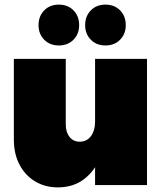

<svg xmlns="http://www.w3.org/2000/svg" viewBox="-20 -802 712 832"><path d="M265 -263Q265 -229 281.5 -208.5Q298 -188 325 -188Q356 -188 374 -212Q392 -236 392 -276H442Q442 -189 416.5 -125Q391 -61 344 -25.5Q297 10 231 10Q175 10 132 -16Q89 -42 64.5 -88.5Q40 -135 40 -198V-547H265ZM392 -547H617V0H392ZM235 -782Q274 -782 298.5 -757Q323 -732 323 -693Q323 -655 298.5 -630Q274 -605 235 -605Q196 -605 171.5 -630Q147 -655 147 -693Q147 -732 171.5 -757Q196 -782 235 -782ZM437 -782Q476 -782 500.5 -757Q525 -732 525 -693Q525 -655 500.5 -630Q476 -605 437 -605Q398 -605 373.5 -630Q349 -655 349 -693Q349 -732 373.5 -757Q398 -782 437 -782Z"/></svg>

Font: Alexandria Black
Style: Regular
Weight: 900
Designer: Mohamed Gaber
Foundry: Kief Type Foundry
Version: Version 5.100